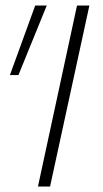

<svg xmlns="http://www.w3.org/2000/svg" viewBox="-20 -678 374 698"><path d="M118 0 260 -658H305L162 0ZM47 -405H16L108 -658H150Z"/></svg>

Font: Ysabeau ExtraLight
Style: Italic
Weight: 250
Italic angle: -12°
Version: Version 2.000;gftools[0.9.27.dev2+g8671c4b]